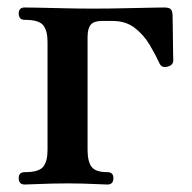

<svg xmlns="http://www.w3.org/2000/svg" viewBox="-20 -493 513 513"><path d="M46 0Q30 0 30 -17Q30 -33 46 -33Q84 -33 95.5 -47.5Q107 -62 107 -92V-381Q107 -411 95.5 -425.5Q84 -440 46 -440Q30 -440 30 -457Q30 -473 46 -473Q53 -473 81 -472.5Q109 -472 148.5 -471Q188 -470 230 -470Q271 -470 313.5 -471Q356 -472 386 -472.5Q416 -473 418 -473Q430 -473 435 -469.5Q440 -466 441 -454Q441 -447 441.5 -428.5Q442 -410 442 -389Q442 -368 442.5 -351.5Q443 -335 443 -332Q443 -319 428 -315Q413 -311 407 -322Q396 -346 380 -373Q364 -400 340 -418.5Q316 -437 281 -437H252Q231 -437 222.5 -427Q214 -417 214 -394V-92Q214 -62 224.5 -47.5Q235 -33 267 -33Q283 -33 283 -17Q283 0 267 0Q260 0 241 -1Q222 -2 200.5 -2.5Q179 -3 161 -3Q144 -3 119.5 -2.5Q95 -2 74.5 -1Q54 0 46 0Z"/></svg>

Font: Zen Antique
Style: Regular
Weight: 400
Designer: Yoshimichi Ohira
Foundry: Positype
Version: Version 1.001